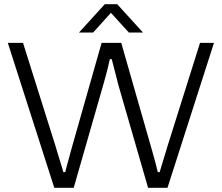

<svg xmlns="http://www.w3.org/2000/svg" viewBox="-20 -889 1050 909"><path d="M237 0 17 -686H89L243 -197Q247 -184 253.5 -161.5Q260 -139 267.5 -116Q275 -93 280 -74H289Q292 -88 296.5 -104Q301 -120 305.5 -137Q310 -154 314.5 -170Q319 -186 322 -197L461 -686H554L694 -197Q698 -184 704 -162Q710 -140 716.5 -116.5Q723 -93 727 -74H736Q740 -88 745 -105Q750 -122 755.5 -139Q761 -156 765.5 -171.5Q770 -187 773 -197L927 -686H993L773 0H681L540 -488Q537 -501 531.5 -522Q526 -543 520 -566.5Q514 -590 509 -609H500Q496 -591 490.5 -568Q485 -545 479 -523.5Q473 -502 469 -488L329 0ZM354 -735 476 -869H535L657 -735H590L489 -846H521L421 -735Z"/></svg>

Font: Archivo SemiExpanded ExtraLight
Style: Regular
Weight: 250
Width: 6
Designer: Hector Gatti
Foundry: Omnibus-Type
Version: Version 2.001